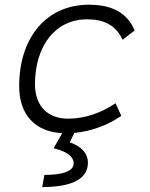

<svg xmlns="http://www.w3.org/2000/svg" viewBox="-20 -547 626 802"><path d="M266.1 -51.3C178.2 -51.3 127 -104 126 -194.3C126.5 -358.4 212.9 -466.3 343.8 -466.3C415 -466.3 463.4 -441.9 492.2 -380.9L542.5 -419.9C512.2 -492.2 449.7 -527.3 351.1 -527.3C175.3 -527.3 60.1 -392.1 60.1 -186.5C60.1 -68.4 126 3.4 239.7 9.3L204.1 72.3C258.8 85.4 287.6 106.9 287.6 135.3C287.6 167 245.6 183.6 165.5 183.6L156.2 234.4C281.7 234.4 347.2 199.7 347.2 132.8C347.2 94.2 321.3 64.9 271.5 47.4L290.5 8.3C362.8 1.5 432.1 -25.4 486.8 -63L462.4 -115.7C405.8 -76.7 334 -51.3 266.1 -51.3Z"/></svg>

Font: Cascadia Code NF Light
Style: Italic
Weight: 300
Italic angle: -10°
Monospace: yes
Designer: Aaron Bell
Foundry: Saja Typeworks
Version: Version 2404.023